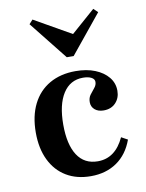

<svg xmlns="http://www.w3.org/2000/svg" viewBox="-79 -726 605 795"><g transform="rotate(-10 223.5 -328.5)"><path d="M239.5 11.3Q179.8 11.3 136.3 -14.9Q92.7 -41.1 69 -89.9Q45.2 -138.7 45.2 -205.6Q45.2 -275 70.2 -325Q95.2 -375 141.5 -401.6Q187.9 -428.2 250.8 -428.2Q297.6 -428.2 332.7 -414.1Q367.7 -400 387.9 -375.4Q408.1 -350.8 408.1 -318.5Q408.1 -287.9 389.1 -267.7Q370.2 -247.6 338.7 -247.6Q315.3 -247.6 301.2 -259.7Q287.1 -271.8 287.1 -291.1Q287.1 -309.7 296.8 -322.2Q306.5 -334.7 315.7 -346Q325 -357.3 325 -370.2Q325 -382.3 311.7 -389.1Q298.4 -396 276.6 -396Q222.6 -396 192.7 -349.2Q162.9 -302.4 162.9 -218.5Q162.9 -134.7 192.3 -89.5Q221.8 -44.4 278.2 -44.4Q315.3 -44.4 343.1 -64.9Q371 -85.5 389.5 -125.8L416.1 -111.3Q394.4 -51.6 348.8 -20.2Q303.2 11.3 239.5 11.3ZM368.5 -669.4 386.3 -652.4 254.8 -491.1H225.8L97.6 -652.4L112.9 -669.4L288.7 -569.4L242.7 -558.9Z"/></g></svg>

Font: Playfair
Style: Bold
Weight: 700
Designer: Claus Eggers Sørensen
Foundry: Claus Eggers Sørensen
Version: Version 2.001;gftools[0.9.30]